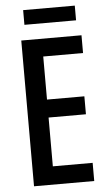

<svg xmlns="http://www.w3.org/2000/svg" viewBox="-58 -899 526 937"><g transform="rotate(-5 204.5 -430.5)"><path d="M365 0H70V-714H365V-627H170V-416H353V-328H170V-89H365ZM345 -861V-789H92V-861Z"/></g></svg>

Font: Noto Sans Ethiopic ExtraCondensed Medium
Style: Regular
Weight: 500
Width: 2
Designer: Monotype Design Team
Foundry: Monotype Imaging Inc.
Version: Version 2.102; ttfautohint (v1.8.4.7-5d5b)